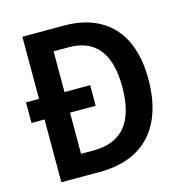

<svg xmlns="http://www.w3.org/2000/svg" viewBox="-106 -812 873 910"><g transform="rotate(-15 331.0 -357.0)"><path d="M288 -714H84V-409H20V-308H84V0H273C485 0 609 -125 609 -367C609 -593 490 -714 288 -714ZM283 -609C410 -609 480 -531 480 -363C480 -191 412 -106 269 -106H209V-308H335V-409H209V-609Z"/></g></svg>

Font: Noto Sans Myanmar UI SemiCondensed SemiBold
Style: Regular
Weight: 600
Width: 4
Designer: Monotype Design Team
Foundry: Monotype Imaging Inc.
Version: Version 2.103